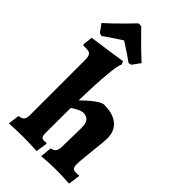

<svg xmlns="http://www.w3.org/2000/svg" viewBox="-311 -1054 1148 1148"><g transform="rotate(45 263.0 -480.5)"><path d="M65 -121V-584Q65 -617 56 -628.5Q47 -640 21 -640H-3L-8 -646L-1 -708Q159 -730 231 -742L239 -720Q228 -708 220 -622.5Q212 -537 208 -388Q246 -426 281.5 -452Q317 -478 333 -478Q410 -478 450.5 -444.5Q491 -411 491 -348Q491 -329 481 -237Q479 -220 474.5 -175.5Q470 -131 470 -113Q470 -90 476.5 -80.5Q483 -71 500 -71L528 -72L530 -68L520 4Q450 0 402 0Q360 0 286 6L293 -67Q315 -71 324 -83.5Q333 -96 334 -119L337 -277Q338 -319 324.5 -337.5Q311 -356 282 -356Q268 -356 248 -347Q228 -338 207 -322Q206 -272 206 -111Q206 -89 212 -80Q218 -71 233 -71L253 -73L256 -66L245 4Q177 0 129 0Q87 0 11 4L20 -68Q46 -71 55.5 -82.5Q65 -94 65 -121ZM14 -762 -22 -812Q25 -854 73.5 -903Q122 -952 136 -967H159Q173 -952 222 -903Q271 -854 317 -812L281 -762L262 -757Q226 -784 147 -834Q62 -779 33 -757Z"/></g></svg>

Font: Alegreya ExtraBold
Style: Regular
Weight: 800
Designer: Juan Pablo del Peral
Foundry: Huerta Tipografica
Version: Version 2.007; ttfautohint (v1.6)